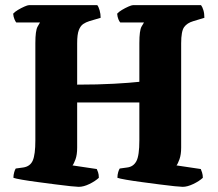

<svg xmlns="http://www.w3.org/2000/svg" viewBox="-20 -724 843 744"><path d="M285 0Q278 0 253.5 -2.5Q229 -5 195 -9.5Q161 -14 126.5 -18.5Q92 -23 66 -27.5Q40 -32 32 -35Q32 -46 35 -56.5Q38 -67 41 -71L70 -75Q97 -79 107 -102Q117 -125 117 -180V-557Q117 -605 125.5 -620.5Q134 -636 135 -637H43Q40 -640 36 -649.5Q32 -659 31 -671Q37 -678 49.5 -685.5Q62 -693 74.5 -698.5Q87 -704 92 -704H357Q362 -698 366 -684Q370 -670 370 -655L326 -642Q313 -638 302.5 -631Q292 -624 285.5 -607.5Q279 -591 279 -556V-396Q359 -396 421.5 -399.5Q484 -403 520 -407V-557Q520 -606 528.5 -621Q537 -636 538 -637H446Q442 -641 438.5 -650Q435 -659 434 -671Q440 -678 452.5 -685.5Q465 -693 477.5 -698.5Q490 -704 495 -704H759Q764 -698 768 -685Q772 -672 772 -655L729 -642Q705 -635 693.5 -619Q682 -603 682 -556V-152Q682 -125 675.5 -107Q669 -89 664 -83L758 -69Q760 -65 763 -55.5Q766 -46 766 -35Q752 -22 729 -11Q706 0 688 0Q681 0 656 -2.5Q631 -5 597 -9.5Q563 -14 529 -18.5Q495 -23 469 -27.5Q443 -32 435 -35Q435 -47 438 -57Q441 -67 444 -71L473 -75Q497 -78 508.5 -99.5Q520 -121 520 -180V-327H279V-152Q279 -124 272.5 -106.5Q266 -89 261 -83L355 -69Q357 -65 360 -56.5Q363 -48 363 -35Q349 -22 326.5 -11Q304 0 285 0Z"/></svg>

Font: Texturina 72pt Black
Style: Regular
Weight: 900
Designer: Guillermo Torres Carreño
Foundry: Omnibus-Type
Version: Version 1.002; ttfautohint (v1.8.3)